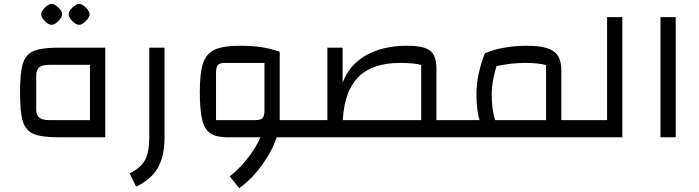

<svg xmlns="http://www.w3.org/2000/svg" viewBox="-20 -720 3664 1007"><path d="M85 0ZM532 0H288Q198 0 156.5 -17.5Q115 -35 100 -83Q85 -131 85 -235Q85 -339 100 -387Q115 -435 156.5 -452.5Q198 -470 288 -470H532ZM239 -380Q202 -380 186 -367Q170 -354 170 -324V-146Q170 -116 186 -103Q202 -90 239 -90H452V-380ZM196 -645Q196 -661 215.5 -680Q235 -699 251 -700Q267 -699 286.5 -680Q306 -661 306 -645Q306 -630 286 -609.5Q266 -589 251 -590Q236 -589 216 -609Q196 -629 196 -645ZM340 -645Q340 -661 359.5 -680Q379 -699 395 -700Q411 -699 430.5 -680Q450 -661 450 -645Q450 -630 430 -609.5Q410 -589 395 -590Q380 -589 360 -609Q340 -629 340 -645Z M660 189Q718 161 740.5 119.5Q763 78 763 0V-470H843V0Q843 99 808 160Q773 221 694 259Z M1577 0H1431Q1407 73 1353.5 146.5Q1300 220 1235 267L1185 205Q1236 165 1279 110Q1322 55 1346 0H1173Q1114 0 1083.5 -20.5Q1053 -41 1040.5 -92Q1028 -143 1028 -240Q1028 -340 1045.5 -390Q1063 -440 1107 -460Q1151 -480 1238 -480Q1302 -480 1349 -473Q1396 -466 1447 -449V-90H1577ZM1321 -90Q1347 -90 1357 -100.5Q1367 -111 1367 -140V-390H1159Q1132 -390 1122.5 -379Q1113 -368 1113 -335V-90Z M2389 -90V0H1537V-90H1697V-470H1777V-286Q1811 -379 1899 -429.5Q1987 -480 2115 -480Q2174 -480 2207 -469Q2240 -458 2254.5 -432Q2269 -406 2269 -360V-90ZM1778 -90H2189V-379Q2154 -390 2078 -390Q1933 -390 1859.5 -316Q1786 -242 1778 -90Z M3044 -90V0H2349V-90H2495Q2479 -143 2479 -228Q2479 -328 2523 -440Q2563 -459 2622.5 -469.5Q2682 -480 2740 -480Q2809 -480 2849 -467.5Q2889 -455 2906.5 -427Q2924 -399 2924 -350V-90ZM2844 -379Q2800 -390 2733 -390Q2661 -390 2584 -373Q2559 -290 2559 -228Q2559 -143 2577 -90H2844Z M3004 0V-90H3164V-630H3244V0Z M3444 -630H3524V0H3444Z"/></svg>

Font: Changa
Style: Regular
Weight: 400
Designer: Eduardo Rodriguez Tunni
Foundry: Eduardo Rodriguez Tunni
Version: Version 2.002; ttfautohint (v1.5.10-5e6f)